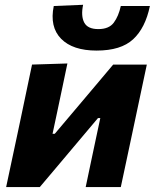

<svg xmlns="http://www.w3.org/2000/svg" viewBox="-20 -762 630 782"><path d="M5 0Q16.5 -53.5 27 -103.5Q37.5 -153.5 51 -216L61.5 -265.5Q77 -340 88.2 -392.8Q99.5 -445.5 110.5 -499L254.5 -503.5Q244.5 -455.5 234.8 -409.5Q225 -363.5 211.5 -299L194 -217H203L309.5 -343Q341 -380.5 374.5 -420Q408 -459.5 441 -499H578Q566.5 -445 555.5 -393Q544.5 -341 528.5 -265.5L518 -216Q504.5 -153.5 494 -103.2Q483.5 -53 472 0H329Q339.5 -50.5 349.2 -96.2Q359 -142 371 -199L388.5 -281H379L277 -160Q243.5 -120.5 209.8 -80.2Q176 -40 142 0ZM373.5 -556Q276 -556 228.8 -604.2Q181.5 -652.5 199 -737.5L318.5 -742.5Q309 -697 323 -670.2Q337 -643.5 380.5 -643.5Q424 -643.5 443.5 -669.8Q463 -696 472 -737.5H590.5Q572 -648 522.2 -602Q472.5 -556 373.5 -556Z"/></svg>

Font: Commissioner
Style: Bold Italic
Weight: 700
Italic angle: -12°
Designer: Kostas Bartsokas
Foundry: Kostas Bartsokas
Version: Version 1.000; ttfautohint (v1.8.3)